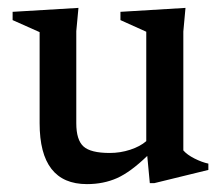

<svg xmlns="http://www.w3.org/2000/svg" viewBox="-20 -456 566 487"><path d="M173.5 -143.5Q173.5 -101 191.8 -84.5Q210 -68 258.5 -68Q285 -68 310.2 -76.2Q335.5 -84.5 351 -98V-375.5L285.5 -405V-426L450.5 -436L445 -376V-74.5Q454.5 -63.5 473.2 -54Q492 -44.5 508.5 -41V-25L371.5 8.5H360L353.5 -60.5Q311 -19.5 276.8 -4.2Q242.5 11 200.5 11Q80.5 11 80.5 -143.5V-374.5L12 -405V-426L179 -436L173.5 -377Z"/></svg>

Font: Newsreader Text Medium
Style: Regular
Weight: 500
Designer: Hugues Gentile
Foundry: Production Type
Version: Version 1.002